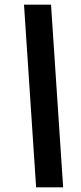

<svg xmlns="http://www.w3.org/2000/svg" viewBox="-20 -756 346 824"><path d="M135 48 83 -736H199L251 48Z"/></svg>

Font: Archivo SemiBold Black
Style: Italic
Weight: 900
Italic angle: -10°
Version: Version 2.001